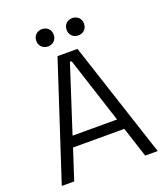

<svg xmlns="http://www.w3.org/2000/svg" viewBox="-156 -982 946 1089"><g transform="rotate(-20 317.0 -437.0)"><path d="M27.5 0H102.5L162 -183H471.5L531 0H606.5L377 -700H256.5ZM225.5 -770C256 -770 278 -791.5 278 -822.5C278 -853 256 -874.5 225.5 -874.5C195 -874.5 173 -853 173 -822.5C173 -791.5 195 -770 225.5 -770ZM408.5 -770C439 -770 461 -791.5 461 -822.5C461 -853 439 -874.5 408.5 -874.5C378 -874.5 356 -853 356 -822.5C356 -791.5 378 -770 408.5 -770ZM182.5 -247 311.5 -645.5H322L451 -247Z"/></g></svg>

Font: MCL Standard Light
Style: Regular
Weight: 300
Designer: Květoslav Bartoš
Foundry: Florian Karsten
Version: Version 1.001;Glyphs 3.2.3 (3260)